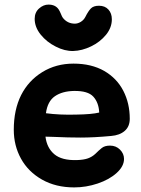

<svg xmlns="http://www.w3.org/2000/svg" viewBox="-20 -807 615 836"><path d="M303 9Q355 9 405.5 -8Q456 -25 488 -54Q520 -83 520 -115Q520 -138 502.5 -155.5Q485 -173 459 -173Q436 -173 423 -162.5Q410 -152 395 -137Q381 -124 363 -117.5Q345 -111 315 -110Q249 -108 216.5 -135.5Q184 -163 178 -212L213 -211Q276 -208 331 -208Q389 -208 464 -215Q501 -218 523 -237Q545 -256 545 -290Q545 -357 517 -411.5Q489 -466 434 -498Q378 -530 300 -530Q224 -530 164 -493Q104 -456 72 -393Q40 -329 40 -242Q40 -173 71.5 -116Q103 -59 163 -25Q223 9 303 9ZM180 -314Q187 -366 219 -388Q251 -410 302 -411Q363 -412 386.5 -386Q410 -360 412 -317Q380 -309 311 -308Q239 -306 180 -314ZM299 -585Q337 -586 376.5 -605Q416 -624 442 -656Q467 -687 467 -723Q467 -749 452 -765.5Q437 -782 411 -782Q387 -782 375.5 -770Q364 -758 352 -734Q345 -720 332 -712Q319 -704 306 -704Q274 -704 254 -729Q250 -734 245 -747Q240 -759 236 -765Q222 -787 191 -787Q169 -787 150 -770Q131 -753 131 -725Q131 -689 157 -656.5Q183 -624 223 -604Q262 -584 299 -585Z"/></svg>

Font: Balsamiq Sans
Style: Bold
Weight: 700
Designer: Michael Angeles
Foundry: Balsamiq SRL
Version: Version 1.020; ttfautohint (v1.8.4.7-5d5b);gftools[0.9.26]